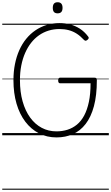

<svg xmlns="http://www.w3.org/2000/svg" viewBox="-20 -1207 991 1713"><path d="M484 19Q398 19 327.5 -17.5Q257 -54 206 -121Q155 -188 127.5 -282Q100 -376 100 -492Q100 -568 113.5 -635.5Q127 -703 152.5 -760Q178 -817 214.5 -861.5Q251 -906 297 -937Q343 -968 397 -984.5Q451 -1001 511 -1001Q561 -1001 606.5 -989Q652 -977 692.5 -951Q733 -925 765 -883Q773 -874 771.5 -867Q770 -860 761 -852Q750 -843 743 -843.5Q736 -844 727 -853Q698 -885 664.5 -906.5Q631 -928 593 -938Q555 -948 511 -948Q460 -948 414 -934Q368 -920 328.5 -892.5Q289 -865 258 -825.5Q227 -786 204.5 -735Q182 -684 170 -623Q158 -562 158 -492Q158 -386 182 -301.5Q206 -217 249.5 -157.5Q293 -98 352.5 -66.5Q412 -35 484 -35Q536 -35 582 -49.5Q628 -64 666 -95Q704 -126 731 -176.5Q758 -227 773 -298Q788 -369 788 -464H516Q508 -464 503.5 -470Q499 -476 499 -489Q499 -503 503.5 -508.5Q508 -514 516 -514H822Q835 -514 839.5 -509Q844 -504 844 -491Q844 -356 818 -259.5Q792 -163 744 -101Q696 -39 630 -10Q564 19 484 19ZM494 -1088Q472 -1088 461.5 -1100Q451 -1112 451 -1137Q451 -1162 461.5 -1174.5Q472 -1187 494 -1187Q516 -1187 527 -1174.5Q538 -1162 538 -1137Q538 -1112 527 -1100Q516 -1088 494 -1088ZM0 476H951V486H0ZM0 -20H951V0H0ZM0 -505H951V-500H0ZM0 -996H951V-986H0Z"/></svg>

Font: Playwrite PL Guides
Style: Regular
Weight: 400
Designer: Veronika Burian, José Scaglione
Foundry: TypeTogether
Version: Version 1.003